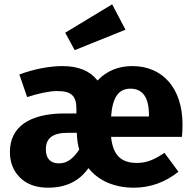

<svg xmlns="http://www.w3.org/2000/svg" viewBox="-20 -855 895 892"><path d="M283 -703 327 -622 563 -717 501 -835ZM828 -276C828 -446 735 -548 595 -548C530 -548 476 -526 433 -481C398 -526 344 -548 270 -548C210 -548 137 -534 70 -509L106 -404C158 -421 210 -432 245 -432C310 -432 335 -411 335 -350V-328H281C116 -328 26 -265 26 -149C26 -100 42 -60 74 -29C106 2 149 17 203 17C286 17 348 -13 391 -74C436 -17 509 17 602 17C678 17 747 -8 809 -57L744 -145C697 -113 660 -98 617 -98C546 -98 505 -130 496 -219H825C827 -235 828 -254 828 -276ZM672 -314H496C503 -406 533 -443 586 -443C643 -443 672 -402 672 -321ZM253 -96C214 -96 193 -120 193 -160C193 -215 226 -238 297 -238H337V-234C338 -205 342 -181 348 -160C319 -117 292 -96 253 -96Z"/></svg>

Font: Fira Sans
Style: Bold
Weight: 700
Designer: Carrois Corporate & Edenspiekermann AG
Foundry: Carrois Corporate GbR & Edenspiekermann AG
Version: Version 4.203